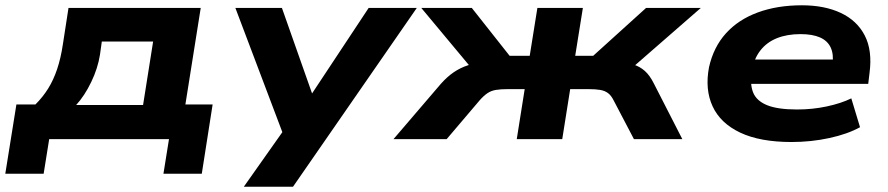

<svg xmlns="http://www.w3.org/2000/svg" viewBox="-43 -526 3356 726"><path d="M-23 131 19 -131H91Q119 -159 139 -191Q159 -223 173 -264.5Q187 -306 195 -360L216 -496H716L658 -131H761L720 131H575L596 0H143L122 131ZM245 -129H498L536 -369H342L335 -319Q327 -268 302 -216Q277 -164 245 -129Z M879 180 1035 -41 1044 25 847 -496H1023L1145 -150H1122L1351 -496H1533L1065 180Z M1445 0 1624 -209Q1648 -236 1673 -253Q1698 -270 1727.5 -279.5Q1757 -289 1791 -291L1765 -238L1550 -496H1741L1884 -315H1960L1989 -496H2161L2132 -315H2200L2400 -496H2607L2311 -238L2298 -293Q2330 -289 2353.5 -281.5Q2377 -274 2395.5 -257.5Q2414 -241 2429 -211L2537 0H2354L2277 -147Q2268 -165 2256 -174Q2244 -183 2226.5 -186Q2209 -189 2182 -189H2113L2083 0H1911L1941 -189H1877Q1850 -189 1832 -186Q1814 -183 1800 -173.5Q1786 -164 1771 -147L1646 0Z M2950 11Q2831 11 2756 -24.5Q2681 -60 2651.5 -124Q2622 -188 2638 -272Q2655 -348 2702 -400Q2749 -452 2822.5 -479Q2896 -506 2989 -506Q3075 -506 3136.5 -477Q3198 -448 3227 -391.5Q3256 -335 3245 -251L3240 -209H2768L2781 -301H3130L3105 -281Q3110 -321 3098 -346.5Q3086 -372 3057.5 -384.5Q3029 -397 2984 -397Q2933 -397 2894.5 -381.5Q2856 -366 2832 -335Q2808 -304 2800 -259V-256Q2792 -209 2804.5 -177Q2817 -145 2857 -128.5Q2897 -112 2971 -112Q3029 -112 3083 -123.5Q3137 -135 3176 -154L3209 -45Q3162 -19 3093 -4Q3024 11 2950 11Z"/></svg>

Font: Nunito Sans 10pt Expanded ExtraBold
Style: Italic
Weight: 800
Width: 7
Italic angle: -9°
Designer: Vernon Adams
Foundry: Vernon Adams
Version: Version 3.101;gftools[0.9.27]